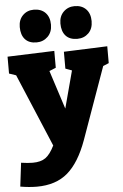

<svg xmlns="http://www.w3.org/2000/svg" viewBox="-72 -843 724 1134"><g transform="rotate(-5 290.0 -276.5)"><path d="M586 -545V-445L552 -431L400 -5Q353 125 283 185Q213 245 100 245Q55 245 2 236L19 96Q59 102 88 102Q136 102 164 82Q192 62 217 11L35 -421L-6 -435V-535L272 -545V-445L233 -429L307 -200L366 -421L328 -435V-535ZM81 -703Q81 -746 107 -772Q133 -798 172 -798Q216 -798 241 -772Q266 -746 266 -701Q266 -657 239 -630.5Q212 -604 172 -604Q128 -604 104.5 -630Q81 -656 81 -703ZM322 -703Q322 -746 348.5 -772Q375 -798 414 -798Q457 -798 482 -772Q507 -746 507 -701Q507 -656 480.5 -630Q454 -604 414 -604Q369 -604 345.5 -630Q322 -656 322 -703Z"/></g></svg>

Font: Bitter Pro Black
Style: Regular
Weight: 900
Designer: Sol Matas, and Bitter project Authors
Foundry: Sol Matas
Version: Version 1.010